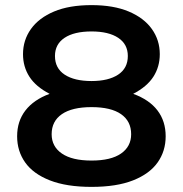

<svg xmlns="http://www.w3.org/2000/svg" viewBox="-20 -719 715 751"><path d="M338 12Q240 12 175 -13.5Q110 -39 78.5 -83.5Q47 -128 47 -186Q47 -245 79.5 -287Q112 -329 174 -352Q120 -380 95 -419Q70 -458 70 -507Q70 -562 101 -605.5Q132 -649 191.5 -674Q251 -699 338 -699Q424 -699 483.5 -674Q543 -649 574 -605.5Q605 -562 605 -507Q605 -458 580 -419Q555 -380 501 -352Q564 -329 596 -287Q628 -245 628 -186Q628 -128 596.5 -83.5Q565 -39 500.5 -13.5Q436 12 338 12ZM338 -91Q414 -91 453.5 -118.5Q493 -146 493 -194Q493 -245 453.5 -272.5Q414 -300 338 -300Q262 -300 222 -272.5Q182 -245 182 -194Q182 -146 222 -118.5Q262 -91 338 -91ZM338 -402Q404 -402 442 -427Q480 -452 480 -500Q480 -546 442.5 -571Q405 -596 338 -596Q270 -596 232.5 -571Q195 -546 195 -500Q195 -452 233 -427Q271 -402 338 -402Z"/></svg>

Font: Archivo SemiExpanded SemiBold
Style: Regular
Weight: 600
Width: 6
Designer: Hector Gatti
Foundry: Omnibus-Type
Version: Version 2.001